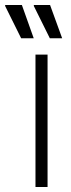

<svg xmlns="http://www.w3.org/2000/svg" viewBox="-68 -743 282 763"><path d="M73 0V-526H121V0ZM130 -591 66 -720 67 -723H131L179 -591ZM16 -591 -48 -720 -47 -723H19L66 -591Z"/></svg>

Font: Archivo SemiBold Thin
Style: Regular
Weight: 250
Version: Version 2.001